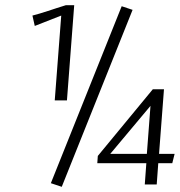

<svg xmlns="http://www.w3.org/2000/svg" viewBox="-20 -711 693 740"><path d="M191 -324 216 -651 114 -611 105 -651Q117 -654 132 -658.5Q147 -663 164 -668.5Q181 -674 199 -680Q217 -686 234 -691H266L238 -324ZM176 -5 449 -687 491 -673 218 9ZM538 0 544 -82H355L357 -110L569 -367H612L593 -118H653L644 -82H590L584 0ZM405 -118H546L560 -303Z"/></svg>

Font: Ancizar Sans Thin
Style: Italic
Weight: 100
Italic angle: -4°
Designer: Cesar Puertas, Viviana Monsalve, Julian Moncada, Julian Prieto, Jose Castro, Mariel Hernandez, Felipe Aragon, Sara Alarc
Version: Version 8.100